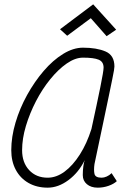

<svg xmlns="http://www.w3.org/2000/svg" viewBox="-20 -852 640 886"><path d="M495 -53 519 -16Q505 -3 481 5.5Q457 14 431 14Q400 14 381 -2Q362 -18 362 -44Q362 -65 364.5 -84Q367 -103 371 -113Q343 -56 296 -21Q249 14 200 14Q150 14 112 -7.5Q74 -29 53 -68Q32 -107 32 -159Q32 -220 51.5 -286Q71 -352 105 -413.5Q139 -475 181.5 -524.5Q224 -574 271 -603Q318 -632 363 -632Q426 -632 467 -614.5Q508 -597 508 -545Q508 -541 506 -527.5Q504 -514 498 -486Q492 -458 482 -408.5Q472 -359 455.5 -282Q439 -205 416 -95Q412 -67 416 -49.5Q420 -32 449 -32Q460 -32 472.5 -37.5Q485 -43 495 -53ZM200 -32Q240 -32 278 -60Q316 -88 348.5 -139Q381 -190 402 -257Q428 -376 443 -450Q458 -524 458 -540Q458 -567 435.5 -576.5Q413 -586 363 -586Q327 -586 288 -559Q249 -532 212 -486.5Q175 -441 146 -385Q117 -329 99.5 -270.5Q82 -212 82 -159Q82 -102 114.5 -67Q147 -32 200 -32ZM472 -685 399 -768 290 -687 257 -717 410 -832 516 -715Z"/></svg>

Font: Victor Mono Thin Thin
Style: Italic
Weight: 250
Italic angle: -12°
Monospace: yes
Version: Version 1.561;gftools[0.9.30]